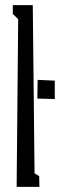

<svg xmlns="http://www.w3.org/2000/svg" viewBox="-20 -730 234 750"><path d="M51 -655 30 -676V-710H108L115 -53L133 -42L134 0H45ZM127 -418 194 -415V-343L126 -345Z"/></svg>

Font: Bahianita
Style: Regular
Weight: 400
Designer: Pablo Cosgaya & Dani Raskovsky
Foundry: Pablo Cosgaya & Dani Raskovsky
Version: Version 1.008